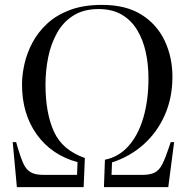

<svg xmlns="http://www.w3.org/2000/svg" viewBox="-20 -765 770 785"><path d="M49 0 32 -184H46L51 -166Q64 -122 75.5 -96.5Q87 -71 106 -60.5Q125 -50 157 -50H295L297 -102Q191 -131 130.5 -215Q70 -299 70 -420Q70 -459 80 -503.5Q90 -548 112.5 -590.5Q135 -633 172.5 -668Q210 -703 265.5 -724Q321 -745 397 -745Q495 -745 558.5 -705Q622 -665 653.5 -598Q685 -531 685 -451Q685 -365 653.5 -294Q622 -223 566 -173.5Q510 -124 438 -101L436 -50H562Q594 -50 612.5 -59.5Q631 -69 643.5 -93.5Q656 -118 671 -163L678 -184H692L668 0H405L409 -112Q465 -123 505 -167.5Q545 -212 566 -283.5Q587 -355 587 -445Q587 -501 576 -551.5Q565 -602 541 -642Q517 -682 478 -705Q439 -728 383 -728Q322 -728 280 -701.5Q238 -675 213 -630Q188 -585 177 -530.5Q166 -476 166 -419Q166 -303 200.5 -227Q235 -151 327 -119L322 0Z"/></svg>

Font: Literata 72pt
Style: Italic
Weight: 400
Italic angle: -2°
Designer: Latin by Veronika Burian and Jose Scaglione. Greek by Irene Vlachou. Cyrillic by Vera Evstafieva
Foundry: TypeTogether
Version: Version 3.002